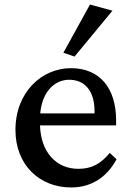

<svg xmlns="http://www.w3.org/2000/svg" viewBox="-20 -816 572 845"><path d="M293 9C378 9 448 -32 493 -115L463 -143C422 -93 381 -73 325 -73C228 -73 160 -145 156 -264H491V-286C491 -430 418 -515 294 -516C165 -517 48 -411 48 -244C48 -89 155 9 293 9ZM157 -317C166 -416 223 -465 284 -465C354 -465 396 -415 396 -327V-317ZM259 -584 308 -567 475 -769 376 -796Z"/></svg>

Font: TPK Tissa Web Medium
Style: Regular
Weight: 500
Designer: Jacques Le Bailly, Suppakit Chalermlarp | Katatrad Co.,Ltd.
Foundry: Jacques Le Bailly, Cadson Demak Co.,Ltd.
Version: Version 5.000;Glyphs 3.1.2 (3151)